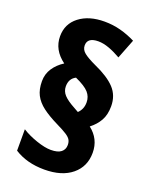

<svg xmlns="http://www.w3.org/2000/svg" viewBox="-144 -841 732 928"><g transform="rotate(20 221.5 -377.0)"><path d="M44 -389Q44 -426 63.5 -455.5Q83 -485 116 -506Q52 -553 52 -623Q52 -687 101.5 -725Q151 -763 231 -763Q274 -763 313.5 -752.5Q353 -742 391 -723L352 -623Q321 -641 291 -652Q261 -663 235 -663Q179 -663 179 -622Q179 -600 198.5 -584.5Q218 -569 259 -550Q331 -518 365.5 -481Q400 -444 400 -389Q400 -345 383 -315Q366 -285 336 -262Q393 -218 393 -147Q393 -76 341.5 -33.5Q290 9 200 9Q110 9 46 -32V-142Q79 -121 123 -106Q167 -91 197 -91Q233 -91 250 -104.5Q267 -118 267 -141Q267 -156 261 -167Q255 -178 237.5 -189.5Q220 -201 185 -218Q136 -242 105 -265.5Q74 -289 59 -318Q44 -347 44 -389ZM161 -405Q161 -380 178.5 -361Q196 -342 235 -321L258 -308Q269 -318 275.5 -332.5Q282 -347 282 -366Q282 -395 263 -416.5Q244 -438 193 -461Q161 -445 161 -405Z"/></g></svg>

Font: Noto Sans Armenian Condensed ExtraBold
Style: Regular
Weight: 800
Width: 3
Designer: Monotype Design Team
Foundry: Monotype Imaging Inc.
Version: Version 2.008; ttfautohint (v1.8.4.7-5d5b)